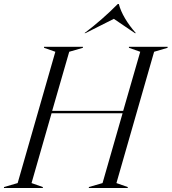

<svg xmlns="http://www.w3.org/2000/svg" viewBox="-73 -948 865 968"><path d="M772 -707 704 -687 514 -25 571 -5V0H375V-5L444 -25L545 -377H187L86 -25L143 -5V0H-53V-5L16 -25L206 -687L149 -707V-712H345V-707L276 -687L190 -389H548L634 -687L577 -707V-712H772ZM521 -928H526Q535 -893 557.5 -855Q580 -817 612 -781H607L501 -853L358 -781H353Q444 -850 521 -928Z"/></svg>

Font: Nyght Serif Light Italic
Style: Regular
Weight: 300
Italic angle: -16°
Designer: Maksym Kobuzan
Version: Version 0.410